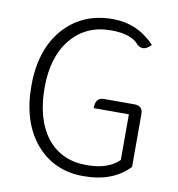

<svg xmlns="http://www.w3.org/2000/svg" viewBox="-84 -818 840 907"><g transform="rotate(10 336.5 -364.5)"><path d="M376 13Q234 13 147 -89Q60 -192 60 -365Q60 -538 149 -640Q239 -742 385 -742Q503 -742 587 -654Q552 -615 520 -643Q484 -688 386 -688Q265 -688 194 -601Q123 -515 123 -367Q123 -216 191 -128Q260 -41 382 -41Q485 -41 537 -93V-312H368Q368 -363 408 -363H555Q595 -363 595 -323V-70Q517 13 376 13Z"/></g></svg>

Font: Swei Half Moon CJK SC
Style: Light
Weight: 300
Version: Version 2.071